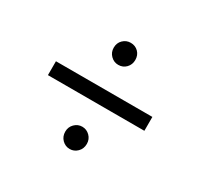

<svg xmlns="http://www.w3.org/2000/svg" viewBox="-118 -808 877 839"><g transform="rotate(30 320.0 -389.0)"><path d="M265.6 -601.1Q265.6 -625.6 281.7 -641.1Q297.8 -656.7 320 -656.7Q343.3 -656.7 358.9 -641.1Q374.4 -625.6 374.4 -601.1Q374.4 -577.8 358.9 -561.7Q343.3 -545.6 320 -545.6Q297.8 -545.6 281.7 -561.7Q265.6 -577.8 265.6 -601.1ZM563.3 -423.3V-353.3H76.7V-423.3ZM265.6 -177.8Q265.6 -201.1 281.7 -217.2Q297.8 -233.3 320 -233.3Q342.2 -233.3 358.3 -217.2Q374.4 -201.1 374.4 -177.8Q374.4 -153.3 358.3 -137.2Q342.2 -121.1 320 -121.1Q297.8 -121.1 281.7 -137.2Q265.6 -153.3 265.6 -177.8Z"/></g></svg>

Font: Paperlogy 4 Regular
Style: Regular
Weight: 400
Designer: redesigned by Lee Juim, glyphs from Gmarket Sans & Montserrat
Foundry: PT&
Version: Version 1.001